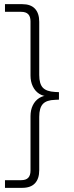

<svg xmlns="http://www.w3.org/2000/svg" viewBox="-20 -725 358 925"><path d="M4 180V143H82Q105 143 116 131.5Q127 120 127 97V-165Q127 -195 138 -217.5Q149 -240 168.5 -252.5Q188 -265 213 -265V-261Q188 -261 168.5 -273.5Q149 -286 138 -309Q127 -332 127 -361V-622Q127 -645 116 -656.5Q105 -668 82 -668H4V-705H87Q128 -705 148.5 -683Q169 -661 169 -620V-364Q169 -321 186.5 -302.5Q204 -284 245 -282L264 -281V-245L245 -244Q204 -243 186.5 -224Q169 -205 169 -162V95Q169 136 148.5 158Q128 180 87 180Z"/></svg>

Font: Nunito Sans 12pt ExtraLight 12pt ExtraLight
Style: Regular
Weight: 250
Version: Version 3.101;gftools[0.9.27]